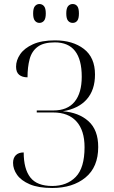

<svg xmlns="http://www.w3.org/2000/svg" viewBox="-20 -926 570 956"><path d="M240 10Q171 10 128 -8.5Q85 -27 65 -55.5Q45 -84 45 -115Q45 -139 58.5 -153Q72 -167 98 -167Q98 -85 131 -42.5Q164 0 240 0Q313 0 357 -45Q401 -90 401 -193Q401 -277 360.5 -321.5Q320 -366 245 -366H163V-376H246Q316 -376 351.5 -419.5Q387 -463 387 -544Q387 -715 253 -715Q197 -715 167.5 -693Q138 -671 127.5 -631.5Q117 -592 117 -541Q91 -541 75.5 -553.5Q60 -566 60 -594Q60 -626 80.5 -656Q101 -686 144 -705.5Q187 -725 254 -725Q342 -725 397.5 -682.5Q453 -640 453 -555Q453 -478 412 -431.5Q371 -385 293 -372Q372 -366 420.5 -322.5Q469 -279 469 -194Q469 -94 405.5 -42Q342 10 240 10ZM342 -812Q328 -812 319 -822.5Q310 -833 310 -859Q310 -885 319 -895.5Q328 -906 342 -906Q356 -906 364.5 -895.5Q373 -885 373 -859Q373 -833 364.5 -822.5Q356 -812 342 -812ZM176 -812Q163 -812 154 -822.5Q145 -833 145 -859Q145 -885 154 -895.5Q163 -906 176 -906Q190 -906 199 -895.5Q208 -885 208 -859Q208 -833 199 -822.5Q190 -812 176 -812Z"/></svg>

Font: Noto Serif Display SemiCondensed Light
Style: Regular
Weight: 300
Width: 4
Designer: Monotype Design Team
Foundry: Monotype Imaging Inc.
Version: Version 2.009